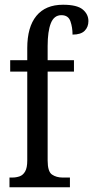

<svg xmlns="http://www.w3.org/2000/svg" viewBox="-20 -790 393 810"><path d="M20 0V-41H32Q48 -41 62.5 -46Q77 -51 86 -66.5Q95 -82 95 -113V-488H23V-536H95V-587Q95 -676 133.5 -723Q172 -770 246 -770Q305 -770 329 -750Q353 -730 353 -701Q353 -676 337 -660Q321 -644 286 -644Q286 -675 277 -700.5Q268 -726 239 -726Q208 -726 194.5 -692Q181 -658 181 -596V-536H292V-488H181V-113Q181 -66 199.5 -53.5Q218 -41 244 -41H275V0Z"/></svg>

Font: Noto Serif Lao ExtraCondensed
Style: Regular
Weight: 400
Width: 2
Designer: Monotype Design Team
Foundry: Monotype Imaging Inc.
Version: Version 2.003; ttfautohint (v1.8.4.7-5d5b)